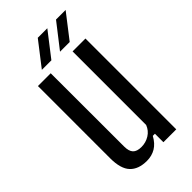

<svg xmlns="http://www.w3.org/2000/svg" viewBox="-238 -824 897 897"><g transform="rotate(-45 210.0 -376.0)"><path d="M164 7.5Q108.5 7.5 79.8 -23Q51 -53.5 51 -122.5V-600H135.5L136 -115.5Q136 -84.5 149.2 -70.5Q162.5 -56.5 192 -56.5Q221 -56.5 245.2 -71.5Q269.5 -86.5 280 -114V-600H365V0H280V-56H266Q248 -23 222.5 -7.8Q197 7.5 164 7.5ZM117.5 -640.5 210 -760H273L180.5 -640.5ZM237.5 -640.5 330.5 -760H394L301.5 -640.5Z"/></g></svg>

Font: Big Shoulders
Style: Regular
Weight: 400
Designer: Patric King
Foundry: XO Type Co
Version: Version 2.002